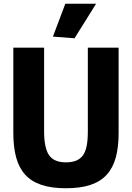

<svg xmlns="http://www.w3.org/2000/svg" viewBox="-20 -993 703 1023"><path d="M262 -798 328 -973H492L377 -789ZM331 10Q254 10 200.5 -8Q147 -26 114 -62.5Q81 -99 66 -154.5Q51 -210 51 -284V-739H215V-294Q215 -204 241.5 -166Q268 -128 331 -128Q363 -128 385.5 -137Q408 -146 422 -165.5Q436 -185 442 -216.5Q448 -248 448 -294V-739H612V-284Q612 -209 597 -154Q582 -99 549 -62.5Q516 -26 462.5 -8Q409 10 331 10Z"/></svg>

Font: Encode Sans Compressed
Style: ExtraBold
Weight: 800
Designer: Pablo Impallari, Andres Torresi
Foundry: Pablo Impallari, Andres Torresi
Version: Version 1.000; ttfautohint (v1.00) -l 8 -r 50 -G 200 -x 14 -